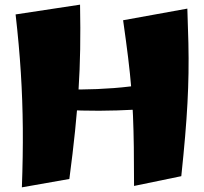

<svg xmlns="http://www.w3.org/2000/svg" viewBox="-20 -787 877 825"><path d="M74 18Q79 -116 78 -236Q77 -356 69.5 -475Q62 -594 47 -725L324 -767Q326 -664 324.5 -575.5Q323 -487 317.5 -402Q312 -317 302.5 -224Q293 -131 278 -18ZM762 -335Q706 -326 633.5 -320.5Q561 -315 483 -312.5Q405 -310 331 -312Q257 -314 195.5 -321Q134 -328 96 -341L106 -412Q142 -408 199.5 -405Q257 -402 326.5 -402.5Q396 -403 468.5 -408.5Q541 -414 607 -425.5Q673 -437 722 -456ZM556 12Q556 -83 555 -155Q554 -227 551.5 -288Q549 -349 544 -409.5Q539 -470 530.5 -539.5Q522 -609 509 -700L785 -750Q788 -670 789.5 -602.5Q791 -535 790 -472.5Q789 -410 785.5 -344Q782 -278 775.5 -201.5Q769 -125 759 -30Z"/></svg>

Font: Marhey
Style: Bold
Weight: 700
Designer: Nur Syamsi & Bustanul Arifin
Foundry: Namelatype
Version: Version 1.000